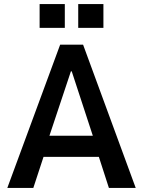

<svg xmlns="http://www.w3.org/2000/svg" viewBox="-20 -925 705 945"><path d="M16 0 276 -705H389L648 0H516L452 -198L501 -153H161L209 -198L144 0ZM329 -574 215 -232 200 -257H461L445 -232L333 -574ZM365 -788V-905H489V-788ZM175 -788V-905H299V-788Z"/></svg>

Font: Nunito Sans 7pt Condensed
Style: Bold
Weight: 700
Width: 3
Designer: Vernon Adams
Foundry: Vernon Adams
Version: Version 3.101;gftools[0.9.27]